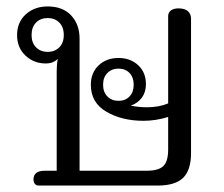

<svg xmlns="http://www.w3.org/2000/svg" viewBox="-20 -576 696 596"><path d="M84 -19Q84 -46 119 -46H156V-355Q156 -374 159 -393Q145 -379 122 -379Q85 -379 59 -403.5Q33 -428 33 -467Q33 -507 60 -531.5Q87 -556 128 -556Q175 -556 201 -528Q227 -500 227 -456V-46H435Q472 -46 487 -60.5Q502 -75 502 -112V-213Q464 -201 425 -201Q359 -201 310.5 -229Q262 -257 262 -313Q262 -350 286 -373Q310 -396 348 -396Q385 -396 409 -373.5Q433 -351 433 -315Q433 -290 420.5 -273Q408 -256 386 -248Q411 -243 436 -243Q473 -243 502 -255V-526Q502 -537 510.5 -543.5Q519 -550 534 -550Q553 -550 563 -541.5Q573 -533 573 -518V-101Q573 -48 548.5 -24Q524 0 469 0H100Q93 0 88.5 -5Q84 -10 84 -19ZM178 -467Q178 -492 164 -506Q150 -520 128 -520Q106 -520 92 -506Q78 -492 78 -467Q78 -443 92 -429Q106 -415 128 -415Q150 -415 164 -429Q178 -443 178 -467ZM395 -313Q395 -336 382 -349.5Q369 -363 348 -363Q327 -363 313.5 -349.5Q300 -336 300 -313Q300 -290 313.5 -276.5Q327 -263 348 -263Q369 -263 382 -276.5Q395 -290 395 -313Z"/></svg>

Font: Maitree
Style: Regular
Weight: 400
Designer: CadsonDemak Team
Foundry: CadsonDemak
Version: Version 1.001